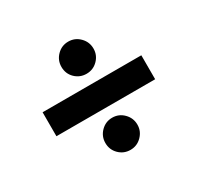

<svg xmlns="http://www.w3.org/2000/svg" viewBox="-118 -652 820 796"><g transform="rotate(-30 292.5 -254.0)"><path d="M217.8 -436Q217.8 -467.8 240.2 -490.5Q262.7 -513.2 294.4 -513.2Q326.2 -513.2 348.6 -490.5Q371.1 -467.8 371.1 -436Q371.1 -404.3 348.6 -381.8Q326.2 -359.4 294.4 -359.4Q262.7 -359.4 240.2 -381.3Q217.8 -403.3 217.8 -436ZM56.2 -197.8V-312.5H528.8V-197.8ZM217.8 -71.8Q217.8 -103.5 240.2 -126.2Q262.7 -148.9 294.4 -148.9Q326.2 -148.9 348.6 -126.2Q371.1 -103.5 371.1 -71.8Q371.1 -40.5 348.6 -17.8Q326.2 4.9 294.4 4.9Q262.7 4.9 240.2 -17.3Q217.8 -39.6 217.8 -71.8Z"/></g></svg>

Font: Vazirmatn RD FD ExtraBold
Style: Regular
Weight: 800
Designer: Saber Rastikerdar
Foundry: Saber Rastikerdar
Version: Version 33.003